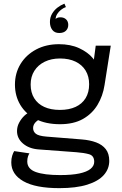

<svg xmlns="http://www.w3.org/2000/svg" viewBox="-20 -774 649 1021"><path d="M301 -682Q320 -682 331.5 -671Q343 -660 343 -641.5Q343 -623 330.8 -610.8Q318.5 -598.5 295 -598.5Q270.5 -598.5 258 -615.2Q245.5 -632 245.5 -657Q245.5 -681.5 256.8 -700.8Q268 -720 285.5 -733.5Q303 -747 322.5 -754.5L330.5 -736.5Q316.5 -731.5 304 -721.5Q291.5 -711.5 283.8 -698.8Q276 -686 276 -672.5Q277.5 -676 284.2 -679Q291 -682 301 -682ZM415.5 -32.5Q458.5 -29 491.2 -16.8Q524 -4.5 542.5 19.2Q561 43 561 81.5Q561 124 532 156.8Q503 189.5 444 208Q385 226.5 295.5 226.5Q169 226.5 104.5 189.8Q40 153 40 89.5Q40 69.5 44.8 54.2Q49.5 39 55.5 29.5L136.5 41.5Q132.5 47 128.8 58.2Q125 69.5 125 84.5Q125 124.5 170.5 140.8Q216 157 299.5 157Q362 157 402 148.5Q442 140 461.5 124Q481 108 481 86.5Q481 54 453.8 46.2Q426.5 38.5 386.5 35.5L184.5 20.5Q134 16.5 102.2 -10.8Q70.5 -38 70.5 -77Q70.5 -101 82.2 -122.5Q94 -144 109.8 -158.8Q125.5 -173.5 138 -176.5L205 -146Q192.5 -144 174.2 -128.8Q156 -113.5 156 -93Q156 -74.5 170.5 -62.8Q185 -51 228 -47.5ZM489 -531H569L536 -322Q527 -263.5 498.5 -216.2Q470 -169 420.8 -141.2Q371.5 -113.5 299 -113.5Q223.5 -113.5 170 -141Q116.5 -168.5 88 -216.2Q59.5 -264 59.5 -324Q59.5 -385 89.2 -433.8Q119 -482.5 172 -510.8Q225 -539 293.5 -539Q355 -539 401 -517.8Q447 -496.5 473.8 -464.5Q500.5 -432.5 503.5 -400L471.5 -398ZM298.5 -189.5Q347 -189.5 381.8 -205.5Q416.5 -221.5 435.2 -252Q454 -282.5 454 -326Q454 -368 435.2 -398.8Q416.5 -429.5 381.8 -446.2Q347 -463 299 -463Q253 -463 217.8 -445.8Q182.5 -428.5 162.8 -397.5Q143 -366.5 143 -324.5Q143 -282 161.8 -251.8Q180.5 -221.5 215.2 -205.5Q250 -189.5 298.5 -189.5Z"/></svg>

Font: Epilogue ExtraLight
Style: Regular
Weight: 250
Designer: Tyler Finck
Foundry: Etcetera Type Co
Version: Version 2.112